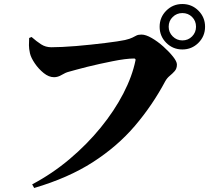

<svg xmlns="http://www.w3.org/2000/svg" viewBox="-20 -878 1040 955"><path d="M140 39Q240 -14 326.5 -87Q413 -160 481 -243.5Q549 -327 593.5 -413Q638 -499 654 -578Q655 -582 653 -584.5Q651 -587 647 -587Q627 -587 599.5 -583.5Q572 -580 540 -573.5Q508 -567 475.5 -560Q443 -553 413.5 -545.5Q384 -538 360 -531.5Q336 -525 322 -521Q306 -517 287 -505.5Q268 -494 249 -494Q223 -494 197.5 -514.5Q172 -535 153 -563Q134 -591 129 -613Q124 -636 124 -653Q124 -670 125 -689L137 -694Q162 -672 184.5 -657.5Q207 -643 235 -643Q258 -643 290 -644.5Q322 -646 358.5 -649Q395 -652 432 -656Q469 -660 502.5 -664Q536 -668 562 -672Q588 -676 602 -679Q627 -685 638.5 -691Q650 -697 659 -701.5Q668 -706 684 -706Q705 -706 734.5 -689Q764 -672 792.5 -646.5Q821 -621 840.5 -596.5Q860 -572 860 -557Q860 -537 849 -524.5Q838 -512 824.5 -501Q811 -490 802 -474Q738 -354 651 -252Q564 -150 442 -71.5Q320 7 150 57ZM887 -632Q840 -632 807 -665Q774 -698 774 -745Q774 -792 807 -825Q840 -858 887 -858Q934 -858 967 -825Q1000 -792 1000 -745Q1000 -698 967 -665Q934 -632 887 -632ZM887 -677Q916 -677 935.5 -697Q955 -717 955 -745Q955 -774 935.5 -793.5Q916 -813 887 -813Q859 -813 839 -793.5Q819 -774 819 -745Q819 -717 839 -697Q859 -677 887 -677Z"/></svg>

Font: Noto Serif HK ExtraLight Black
Style: Regular
Weight: 900
Version: Version 2.002-H1;hotconv 1.1.0;makeotfexe 2.6.0